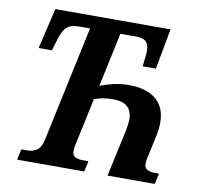

<svg xmlns="http://www.w3.org/2000/svg" viewBox="-79 -799 937 885"><g transform="rotate(10 389.5 -357.0)"><path d="M57 0 68 -50H97Q122 -50 140.5 -63Q159 -76 167 -111L283 -654H233Q193 -654 174.5 -637Q156 -620 144 -579L127 -524H65L110 -714H649L614 -524H552L557 -570Q558 -577 558.5 -584.5Q559 -592 559 -598Q559 -628 545 -641Q531 -654 498 -654H425L371 -401Q399 -412 433.5 -420Q468 -428 505 -428Q587 -428 632 -391Q677 -354 677 -281Q677 -253 670 -221L646 -109Q643 -95 643 -84Q643 -65 657 -57.5Q671 -50 695 -50H712L701 0H480L528 -221Q534 -251 534 -272Q534 -351 444 -351Q397 -351 357 -336L309 -111Q307 -104 306.5 -97Q306 -90 306 -84Q306 -65 319 -57.5Q332 -50 354 -50H382L371 0Z"/></g></svg>

Font: Noto Serif Condensed
Style: Bold Italic
Weight: 700
Width: 3
Italic angle: -12°
Designer: Monotype Design Team
Foundry: Monotype Imaging Inc.
Version: Version 2.014